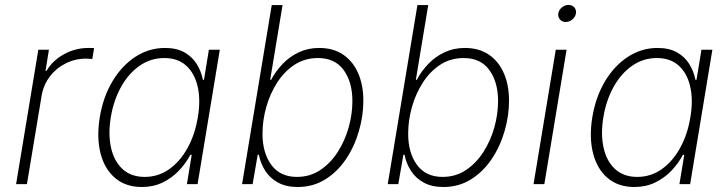

<svg xmlns="http://www.w3.org/2000/svg" viewBox="-20 -748 2959 780"><path d="M45.4 0 135.7 -545.9H178.7L165 -460H168.9Q193.4 -502 239.7 -527.6Q286.1 -553.2 339.8 -553.2Q346.2 -553.2 351.6 -553Q356.9 -552.7 362.3 -552.7L355 -508.3Q351.6 -508.3 345 -509Q338.4 -509.8 330.1 -509.8Q285.2 -509.8 246.3 -490.2Q207.5 -470.7 181.9 -436.5Q156.2 -402.3 148.9 -357.9L89.4 0Z M556.2 11.7Q490.7 11.7 447.8 -24.7Q404.8 -61 388.4 -125Q372.1 -189 385.3 -271.5Q398.9 -354 436.8 -417.5Q474.6 -481 529.8 -517.1Q585 -553.2 650.4 -553.2Q696.8 -553.2 728.5 -535.6Q760.3 -518.1 778.8 -488.5Q797.4 -459 804.2 -423.8H808.6L828.6 -545.9H873L782.7 0H739.3L758.8 -119.1H753.4Q734.9 -84 706.3 -54.2Q677.7 -24.4 640.1 -6.3Q602.5 11.7 556.2 11.7ZM567.9 -29.3Q623 -29.3 667.7 -61Q712.4 -92.8 742.4 -147.7Q772.5 -202.6 783.7 -272Q795.4 -341.3 783.2 -395.5Q771 -449.7 736.8 -481Q702.6 -512.2 647.5 -512.2Q591.8 -512.2 546.6 -480.5Q501.5 -448.7 471.4 -394.3Q441.4 -339.8 430.2 -272Q418.9 -203.6 430.9 -148.7Q442.9 -93.8 477.5 -61.5Q512.2 -29.3 567.9 -29.3Z M1189.5 11.7Q1142.6 11.7 1109.9 -6.1Q1077.1 -23.9 1057.9 -53.7Q1038.6 -83.5 1031.7 -119.1H1026.9L1006.3 0H963.4L1084 -727.5H1127.9L1077.6 -423.8H1081.5Q1100.1 -459 1128.4 -488.5Q1156.7 -518.1 1194.1 -535.6Q1231.4 -553.2 1276.9 -553.2Q1333.5 -553.2 1373.5 -526.4Q1413.6 -499.5 1434.8 -451.2Q1456.1 -402.8 1456.1 -338.9Q1456.1 -277.3 1438 -215.1Q1419.9 -152.8 1385.5 -101.6Q1351.1 -50.3 1301.5 -19.3Q1252 11.7 1189.5 11.7ZM1186 -29.3Q1239.3 -29.3 1281 -57.1Q1322.8 -85 1352.1 -130.6Q1381.3 -176.3 1396.5 -230.5Q1411.6 -284.7 1411.6 -337.4Q1411.6 -414.6 1376.2 -463.4Q1340.8 -512.2 1272 -512.2Q1218.3 -512.2 1176.5 -484.9Q1134.8 -457.5 1105.7 -412.1Q1076.7 -366.7 1061.5 -312.5Q1046.4 -258.3 1046.4 -204.6Q1046.4 -127 1082.3 -78.1Q1118.2 -29.3 1186 -29.3Z M1781.2 11.7Q1734.4 11.7 1701.7 -6.1Q1668.9 -23.9 1649.7 -53.7Q1630.4 -83.5 1623.5 -119.1H1618.7L1598.1 0H1555.2L1675.8 -727.5H1719.7L1669.4 -423.8H1673.3Q1691.9 -459 1720.2 -488.5Q1748.5 -518.1 1785.9 -535.6Q1823.2 -553.2 1868.7 -553.2Q1925.3 -553.2 1965.3 -526.4Q2005.4 -499.5 2026.6 -451.2Q2047.9 -402.8 2047.9 -338.9Q2047.9 -277.3 2029.8 -215.1Q2011.7 -152.8 1977.3 -101.6Q1942.9 -50.3 1893.3 -19.3Q1843.8 11.7 1781.2 11.7ZM1777.8 -29.3Q1831.1 -29.3 1872.8 -57.1Q1914.6 -85 1943.8 -130.6Q1973.1 -176.3 1988.3 -230.5Q2003.4 -284.7 2003.4 -337.4Q2003.4 -414.6 1968 -463.4Q1932.6 -512.2 1863.8 -512.2Q1810.1 -512.2 1768.3 -484.9Q1726.6 -457.5 1697.5 -412.1Q1668.5 -366.7 1653.3 -312.5Q1638.2 -258.3 1638.2 -204.6Q1638.2 -127 1674.1 -78.1Q1710 -29.3 1777.8 -29.3Z M2147.5 0 2237.8 -545.9H2281.7L2191.4 0ZM2277.8 -658.7Q2263.7 -658.7 2254.9 -668.9Q2246.1 -679.2 2248 -693.4Q2250.5 -708 2262.9 -718Q2275.4 -728 2289.6 -728Q2304.7 -728 2313.2 -718Q2321.8 -708 2319.8 -693.4Q2317.4 -679.2 2305.2 -668.9Q2293 -658.7 2277.8 -658.7Z M2557.1 11.7Q2491.7 11.7 2448.7 -24.7Q2405.8 -61 2389.4 -125Q2373 -189 2386.2 -271.5Q2399.9 -354 2437.7 -417.5Q2475.6 -481 2530.8 -517.1Q2585.9 -553.2 2651.4 -553.2Q2697.8 -553.2 2729.5 -535.6Q2761.2 -518.1 2779.8 -488.5Q2798.3 -459 2805.2 -423.8H2809.6L2829.6 -545.9H2874L2783.7 0H2740.2L2759.8 -119.1H2754.4Q2735.8 -84 2707.3 -54.2Q2678.7 -24.4 2641.1 -6.3Q2603.5 11.7 2557.1 11.7ZM2568.8 -29.3Q2624 -29.3 2668.7 -61Q2713.4 -92.8 2743.4 -147.7Q2773.4 -202.6 2784.7 -272Q2796.4 -341.3 2784.2 -395.5Q2772 -449.7 2737.8 -481Q2703.6 -512.2 2648.4 -512.2Q2592.8 -512.2 2547.6 -480.5Q2502.4 -448.7 2472.4 -394.3Q2442.4 -339.8 2431.2 -272Q2419.9 -203.6 2431.9 -148.7Q2443.8 -93.8 2478.5 -61.5Q2513.2 -29.3 2568.8 -29.3Z"/></svg>

Font: Inter ExtraLight
Style: Italic
Weight: 250
Italic angle: -9.3988°
Designer: Rasmus Andersson
Foundry: rsms
Version: Version 4.001;git-66647c0bb